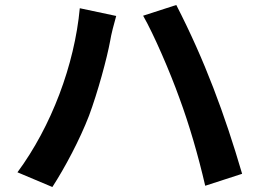

<svg xmlns="http://www.w3.org/2000/svg" viewBox="-20 -743 1040 770"><path d="M699 -351C739 -243 775 -119 803 2L951 -46C881 -285 801 -501 687 -723L554 -680C597 -605 662 -454 699 -351ZM50 -52 190 7C240 -70 300 -183 337 -279C372 -373 409 -509 422 -580C425 -601 438 -652 446 -679L300 -710C279 -483 186 -236 50 -52Z"/></svg>

Font: Spoqa Han Sans Neo Bold
Style: Bold
Weight: 700
Designer: [Spoqa Han Sans Neo] Dong-huui Kim  Younghwa Kang  Yujin Lee  [Noto Sans] Ryoko NISHIZUKA  (kana & ideographs); Paul D. 
Foundry: Spoqa (http://www.spoqa-han-sans.com)
Version: Version 1.100;hotconv 1.0.109;makeotfexe 2.5.65596